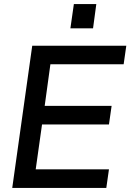

<svg xmlns="http://www.w3.org/2000/svg" viewBox="-20 -921 639 941"><path d="M40 0 138 -697H599L586 -606H227L199 -402H527L514 -311H186L155 -91H514L501 0ZM325 -782 342 -901H452L436 -782Z"/></svg>

Font: Hanken Grotesk Medium
Style: Italic
Weight: 500
Italic angle: -8°
Designer: Alfredo Marco Pradil
Foundry: Hanken Design Co.
Version: Version 3.013